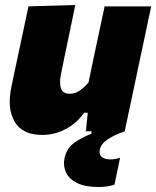

<svg xmlns="http://www.w3.org/2000/svg" viewBox="-20 -526 626 769"><path d="M149.5 14.5Q70 14.5 38.8 -38.2Q7.5 -91 25.5 -177.5Q30 -199.5 34.8 -221.5Q39.5 -243.5 45.5 -272.5Q61 -345 72 -396.5Q83 -448 94 -500.5L281.5 -506Q271 -454 260.2 -402.5Q249.5 -351 238 -296.5L224.5 -231Q217 -196 223.8 -173.2Q230.5 -150.5 259.5 -150.5Q281 -150.5 299 -163Q317 -175.5 334.5 -195.5L355.5 -296.5Q367.5 -351 377.5 -399.5Q387.5 -448 399 -500.5H585.5Q574.5 -448 563.5 -396.2Q552.5 -344.5 537 -272L525 -214.5Q512 -152.5 501.2 -102.5Q490.5 -52.5 479.5 0H324L331.5 -74.5H317Q287.5 -32.5 243 -9Q198.5 14.5 149.5 14.5ZM375 223Q320.5 223 288.5 206.8Q256.5 190.5 244.5 164.8Q232.5 139 238 109.5Q246.5 67.5 277.5 45.8Q308.5 24 345.5 10L353 -25.5L449.5 -37.5L479.5 0Q438 14 410.8 32.5Q383.5 51 379.5 74.5Q376 92.5 387.5 102.5Q399 112.5 422.5 112.5Q434.5 112.5 444.8 110.2Q455 108 461 106L438.5 213.5Q427 217.5 411.5 220.2Q396 223 375 223Z"/></svg>

Font: Commissioner ExtraBold
Style: Italic
Weight: 800
Italic angle: -12°
Designer: Kostas Bartsokas
Foundry: Kostas Bartsokas
Version: Version 1.000; ttfautohint (v1.8.3)